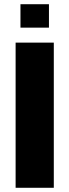

<svg xmlns="http://www.w3.org/2000/svg" viewBox="-20 -890 329 910"><path d="M54 0V-688H235V0ZM77 -759V-870H212V-759Z"/></svg>

Font: Saira SemiCondensed ExtraBold
Style: Regular
Weight: 800
Width: 4
Designer: Hector Gatti with collaboration of the Omnibus-Type team
Foundry: Omnibus-Type
Version: Version 1.101